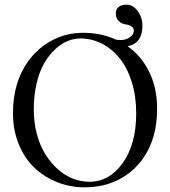

<svg xmlns="http://www.w3.org/2000/svg" viewBox="-20 -800 735 830"><path d="M327.1 -633.8Q299.3 -633.8 271.5 -622.3Q243.7 -610.8 217.3 -585.9Q190.9 -561 170.7 -525.9Q150.4 -490.7 138.2 -439.2Q126 -387.7 126 -327.1Q126 -271 139.2 -221.2Q152.3 -171.4 175.5 -134Q198.7 -96.7 229 -69.3Q259.3 -42 294.4 -28.1Q329.6 -14.2 366.2 -14.2Q453.1 -14.2 511 -95.9Q568.8 -177.7 568.8 -310.1Q568.8 -383.8 549.6 -445.6Q530.3 -507.3 497.3 -548.1Q464.4 -588.9 420.4 -611.3Q376.5 -633.8 327.1 -633.8ZM659.2 -329.1Q659.2 -202.1 599.1 -116.2Q557.1 -56.2 492.4 -23.2Q427.7 9.8 346.2 9.8Q282.7 9.8 226.1 -12.9Q169.4 -35.6 127.4 -76.2Q85.4 -116.7 60.8 -177.2Q36.1 -237.8 36.1 -310.1Q36.1 -445.3 102.5 -536.1Q144.5 -593.8 206.1 -626Q267.1 -658.2 339.8 -658.2Q417 -658.2 483.4 -627.9Q489.7 -627 503.4 -627Q511.7 -627 522.9 -629.9Q534.2 -632.8 546.4 -643.1Q558.6 -653.3 558.6 -668.9Q558.6 -678.2 548.6 -685.5Q538.6 -692.9 527.3 -693.8Q503.4 -696.8 491.9 -710.4Q480.5 -724.1 480.5 -741.2Q480.5 -759.3 492.4 -769.5Q504.4 -779.8 526.4 -779.8Q554.7 -779.8 575.2 -752.4Q595.7 -725.1 595.7 -689Q595.7 -612.8 531.7 -600.1Q591.8 -557.6 625.5 -488.3Q659.2 -418.9 659.2 -329.1Z"/></svg>

Font: Linux Libertine Display G
Style: Regular
Weight: 400
Designer: Philipp H. Poll
Foundry: Philipp H. Poll
Version: Version 5.0.9